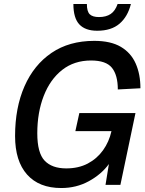

<svg xmlns="http://www.w3.org/2000/svg" viewBox="-20 -932 732 968"><path d="M289 16Q177 16 116.5 -52Q56 -120 56 -246Q56 -389 103.5 -497Q151 -605 240 -665.5Q329 -726 455 -726Q538 -726 589 -696Q640 -666 664 -612Q688 -558 688 -487L574 -481Q574 -553 544.5 -590Q515 -627 439 -627Q354 -627 293.5 -579.5Q233 -532 200.5 -448.5Q168 -365 168 -260Q168 -161 205 -122Q242 -83 314 -83Q376 -83 422.5 -107.5Q469 -132 499.5 -174.5Q530 -217 542 -271H360L380 -362H663L587 0H512L529 -105Q491 -53 428 -18.5Q365 16 289 16ZM470 -777Q410 -777 380 -809Q350 -841 350 -912H418Q418 -874 432.5 -860Q447 -846 479 -846Q515 -846 538 -861.5Q561 -877 573 -912H640Q624 -848 582.5 -812.5Q541 -777 470 -777Z"/></svg>

Font: Geist Medium
Style: Italic
Weight: 500
Italic angle: -12°
Designer: Basement.studio, Andrés Briganti, Mateo Zaragoza
Foundry: Basement.studio, Vercel, Andrés Briganti, Guido Ferreyra, Mateo Zaragoza
Version: Version 1.500; ttfautohint (v1.8.4.7-5d5b)